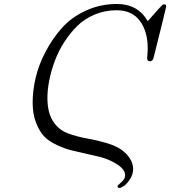

<svg xmlns="http://www.w3.org/2000/svg" viewBox="-20 -725 850 959"><path d="M143.1 -213.9Q143.1 -272.9 158.4 -337.9Q173.8 -402.8 208.5 -468.5Q243.2 -534.2 290.5 -586.7Q337.9 -639.2 409.4 -672.1Q481 -705.1 564 -705.1Q668.9 -705.1 717.8 -619.1Q783.7 -694.3 791 -700.2Q795.9 -703.1 799.8 -703.1H804.2Q810.1 -701.2 810.1 -691.9Q810.1 -688 748 -439.9Q743.2 -418.9 730 -418.9Q714.8 -418.9 714.8 -434.1Q714.8 -435.1 716.3 -450.9Q717.8 -466.8 717.8 -483.9Q717.8 -567.9 678.5 -620.8Q639.2 -673.8 562 -673.8Q503.9 -673.8 452.9 -652.3Q401.9 -630.9 365.5 -595Q329.1 -559.1 300 -513.4Q271 -467.8 252.9 -418.5Q234.9 -369.1 225.8 -322.5Q216.8 -275.9 216.8 -235.8Q216.8 -162.6 244.9 -119.4Q272.9 -76.2 319.1 -59.1Q365.2 -42 414.6 -33.4Q463.9 -24.9 518.6 -8.5Q573.2 7.8 605 38.1Q644 75.2 645 118.2Q645 146 629.4 169.9Q613.8 193.8 598.9 203.9Q584 213.9 577.1 213.9Q567.4 213.9 566.9 206.1Q566.9 201.2 585.9 185.1Q605 168.9 605 150.9Q605 123 569.1 98.6Q533.2 74.2 484.9 60.1Q461.9 54.2 414.1 43.7Q366.2 33.2 335.7 25.6Q305.2 18.1 264.6 -0.5Q224.1 -19 200.4 -43.9Q176.8 -68.8 159.9 -112.3Q143.1 -155.8 143.1 -213.9Z"/></svg>

Font: CMU Classical Serif
Style: Italic
Weight: 500
Italic angle: -14.04°
Version: Version 0.7.0